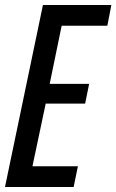

<svg xmlns="http://www.w3.org/2000/svg" viewBox="-36 -749 466 769"><path d="M-16 0 136 -729H410L394 -646H211L163 -413H321L305 -334H147L94 -83H276L259 0Z"/></svg>

Font: Mona Sans Condensed Medium
Style: Italic
Weight: 500
Width: 3
Italic angle: -11.7°
Designer: Deni Anggara
Foundry: GitHub
Version: Version 1.001; ttfautohint (v1.8.4.7-5d5b);gftools[0.9.31]